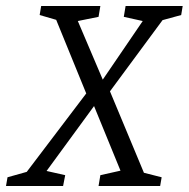

<svg xmlns="http://www.w3.org/2000/svg" viewBox="-64 -619 628 639"><path d="M302 -315 415 -44 474 -29 469 0H264L270 -36L337 -51L249 -266L91 -50L153 -36L146 0H-44L-39 -29L25 -47L223 -308L123 -553L68 -569L73 -599H270L264 -563L195 -549L278 -354L411 -549L348 -563L354 -599H544L539 -569L477 -552Z"/></svg>

Font: Grenze Light
Style: Italic
Weight: 300
Italic angle: -10°
Designer: Renata Polastri
Foundry: Omnibus-Type
Version: Version 1.002; ttfautohint (v1.8)